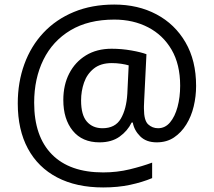

<svg xmlns="http://www.w3.org/2000/svg" viewBox="-20 -734 939 843"><path d="M841 -357Q841 -311 830.5 -267Q820 -223 798 -187.5Q776 -152 744 -130.5Q712 -109 668 -109Q622 -109 595.5 -135.5Q569 -162 563 -196H558Q540 -159 505 -134Q470 -109 417 -109Q341 -109 299.5 -160Q258 -211 258 -295Q258 -361 284 -411.5Q310 -462 357.5 -491Q405 -520 470 -520Q514 -520 556.5 -512.5Q599 -505 623 -496L613 -293Q612 -275 612 -267.5Q612 -260 612 -257Q612 -205 630.5 -188Q649 -171 674 -171Q705 -171 726.5 -196.5Q748 -222 759.5 -264.5Q771 -307 771 -358Q771 -451 733.5 -515.5Q696 -580 630.5 -614Q565 -648 482 -648Q368 -648 289.5 -601Q211 -554 170.5 -471.5Q130 -389 130 -283Q130 -135 208 -56Q286 23 433 23Q494 23 549.5 9.5Q605 -4 648 -20V48Q605 66 551.5 77.5Q498 89 433 89Q315 89 231 45Q147 1 102.5 -81.5Q58 -164 58 -280Q58 -373 87 -452.5Q116 -532 171 -590.5Q226 -649 304.5 -681.5Q383 -714 482 -714Q586 -714 667 -671Q748 -628 794.5 -548Q841 -468 841 -357ZM336 -293Q336 -229 361.5 -200Q387 -171 430 -171Q486 -171 510.5 -213Q535 -255 539 -322L545 -447Q532 -451 512 -454Q492 -457 471 -457Q422 -457 392 -433Q362 -409 349 -371.5Q336 -334 336 -293Z"/></svg>

Font: Noto Sans Pau Cin Hau
Style: Regular
Weight: 400
Designer: Monotype Design Team
Foundry: Monotype Imaging Inc.
Version: Version 2.002; ttfautohint (v1.8.4.7-5d5b)